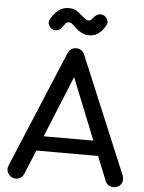

<svg xmlns="http://www.w3.org/2000/svg" viewBox="-64 -1059 832 1110"><g transform="rotate(5 351.5 -504.5)"><path d="M69.3 0Q41 0 26.4 -24.4Q17.6 -37.1 17.6 -51.8Q17.6 -63.5 23.4 -75.2Q116.2 -298.8 303.7 -746.1Q319.3 -781.2 352.5 -781.2Q388.7 -781.2 402.3 -746.1Q496.1 -521.5 683.6 -73.2Q688.5 -60.5 688.5 -49.8Q688.5 -35.2 680.7 -22.5Q666 0 636.7 0Q622.1 0 608.4 -8.8Q594.7 -16.6 588.9 -32.2Q505.9 -237.3 340.8 -648.4Q347.7 -648.4 369.1 -648.4Q305.7 -494.1 117.2 -32.2Q110.4 -15.6 96.7 -7.8Q83 0 69.3 0ZM122.1 -171.9Q131.8 -193.4 162.1 -257.8Q259.8 -257.8 553.7 -257.8Q564.5 -236.3 593.8 -171.9Q475.6 -171.9 122.1 -171.9ZM421.9 -862.3Q396.5 -862.3 375 -873Q353.5 -884.8 335 -903.3Q323.2 -914.1 315.4 -920.9Q306.6 -926.8 296.9 -926.8Q287.1 -926.8 280.3 -919.9Q273.4 -912.1 264.6 -899.4Q255.9 -883.8 240.2 -877.9Q223.6 -871.1 207 -877.9Q190.4 -885.7 183.6 -902.3Q176.8 -918.9 186.5 -935.5Q208 -973.6 233.4 -991.2Q257.8 -1008.8 289.1 -1008.8Q324.2 -1008.8 343.8 -992.2Q364.3 -975.6 377 -964.8Q388.7 -955.1 396.5 -951.2Q404.3 -947.3 411.1 -947.3Q421.9 -947.3 432.6 -961.9Q444.3 -977.5 460 -985.4Q475.6 -992.2 493.2 -985.4Q511.7 -975.6 517.6 -959Q524.4 -942.4 512.7 -924.8Q493.2 -891.6 470.7 -877Q449.2 -862.3 421.9 -862.3Z"/></g></svg>

Font: Abed
Style: Bold
Weight: 700
Designer: Johan Aakerlund
Version: Version 3.105